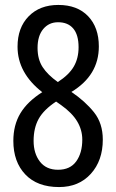

<svg xmlns="http://www.w3.org/2000/svg" viewBox="-20 -796 469 777"><path d="M219 -39Q131 -39 82.5 -90Q34 -141 34 -226Q34 -290 62.5 -337.5Q91 -385 151 -423Q51 -501 51 -607Q51 -684 96 -730Q141 -776 216 -776Q293 -776 336.5 -730.5Q380 -685 380 -608Q380 -491 269 -424Q325 -386 360.5 -341.5Q396 -297 396 -231Q396 -146 347.5 -92.5Q299 -39 219 -39ZM214 -464Q259 -493 278.5 -526.5Q298 -560 298 -605Q298 -655 276.5 -680.5Q255 -706 215 -706Q178 -706 155 -678.5Q132 -651 132 -602Q132 -556 152.5 -524.5Q173 -493 214 -464ZM215 -109Q264 -109 288.5 -143Q313 -177 313 -231Q313 -270 292.5 -304.5Q272 -339 227 -371L207 -385Q157 -352 136.5 -315Q116 -278 116 -226Q116 -175 141.5 -142Q167 -109 215 -109Z"/></svg>

Font: Noto Sans Tamil UI ExtraCondensed
Style: Regular
Weight: 400
Width: 2
Designer: Jelle Bosma - Monotype Design Team
Foundry: Monotype Imaging Inc.
Version: Version 2.004